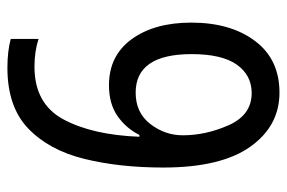

<svg xmlns="http://www.w3.org/2000/svg" viewBox="-148 -616 774 518"><g transform="rotate(-90 239.0 -357.0)"><path d="M248 10Q338 10 387.5 -56Q437 -122 437 -228Q437 -327 392.5 -388.5Q348 -450 268 -450Q218 -450 185 -427Q152 -404 134 -368H129Q134 -495 176 -573Q218 -651 318 -651Q359 -651 393 -640V-715Q360 -724 315 -724Q210 -724 151.5 -668Q93 -612 69.5 -517Q46 -422 46 -304Q46 -148 102 -69Q158 10 248 10ZM133 -251Q133 -299 163.5 -338.5Q194 -378 248 -378Q352 -378 352 -227Q352 -145 323.5 -105Q295 -65 247 -65Q188 -65 160.5 -126.5Q133 -188 133 -251Z"/></g></svg>

Font: Noto Sans Display SemiCondensed
Style: Regular
Weight: 400
Width: 4
Designer: Monotype Design team
Foundry: Monotype Imaging Inc.
Version: 1.000